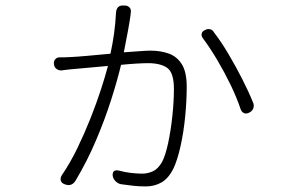

<svg xmlns="http://www.w3.org/2000/svg" viewBox="-20 -627 1040 690"><path d="M717 -519Q725 -524 734.5 -522Q744 -520 748 -512Q775 -477 801 -433Q827 -389 850.5 -343Q874 -297 890 -257Q894 -247 890 -237Q886 -227 875 -222Q865 -217 857 -220.5Q849 -224 845 -234Q831 -276 809 -321.5Q787 -367 761 -411Q735 -455 708 -491Q703 -499 705 -507Q707 -515 717 -519ZM174 -396Q172 -407 179 -414.5Q186 -422 197 -421Q206 -421 212 -421Q218 -421 235 -422Q256 -423 295.5 -426.5Q335 -430 377 -434Q385 -471 390 -507Q395 -543 397 -583Q400 -610 426 -607H431Q441 -606 446.5 -599Q452 -592 450 -581Q450 -580 449.5 -577Q449 -574 449 -572Q447 -556 440 -517Q433 -478 425 -439Q455 -441 481 -443Q507 -445 521 -445Q557 -445 586.5 -434.5Q616 -424 633.5 -396Q651 -368 651 -315Q651 -265 645.5 -208.5Q640 -152 629 -102.5Q618 -53 604 -23Q586 14 560.5 28.5Q535 43 504 43Q480 43 457.5 40.5Q435 38 415 35Q404 33 395.5 24.5Q387 16 385 5Q383 -19 407 -14Q429 -8 451 -5.5Q473 -3 491 -3Q510 -3 528.5 -11Q547 -19 562 -44Q575 -69 584.5 -114Q594 -159 599.5 -211Q605 -263 605 -307Q605 -366 581 -383Q557 -400 512 -400Q496 -400 470.5 -398.5Q445 -397 415 -394Q402 -339 379.5 -268.5Q357 -198 325 -122.5Q293 -47 251 23Q237 45 212 35Q201 31 198.5 22Q196 13 202 3Q232 -41 257.5 -93.5Q283 -146 304.5 -200Q326 -254 342 -303Q358 -352 368 -390L235 -378Q223 -377 216.5 -376Q210 -375 202 -374Q192 -373 183.5 -379Q175 -385 174 -396Z"/></svg>

Font: Chiron GoRound TC L
Style: Regular
Weight: 300
Designer: Ryoko NISHIZUKA 西塚涼子 (kana, bopomofo & ideographs); Paul D. Hunt (Latin, Greek & Cyrillic); Sandoll Communications 산돌커뮤니
Foundry: Adobe
Version: Version 1.000;hotconv 1.1.1;makeotfexe 2.6.0